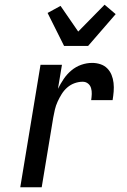

<svg xmlns="http://www.w3.org/2000/svg" viewBox="-20 -795 540 815"><path d="M66 0 152 -520H243L226 -418Q237 -440 250.5 -460Q264 -480 283 -496Q302 -512 325 -520Q348 -528 371 -528Q389 -528 406 -522.5Q423 -517 435 -505Q447 -493 453.5 -477Q460 -461 462 -443Q464 -425 462.5 -406.5Q461 -388 458 -370H367Q369 -383 369.5 -396Q370 -409 366.5 -421Q363 -433 353.5 -440.5Q344 -448 331 -448Q314 -448 297 -442Q280 -436 266 -424Q252 -412 242 -396Q232 -380 224.5 -363.5Q217 -347 213 -330Q209 -313 206 -296L157 0ZM252 -600 182 -740 237 -770 312 -661 424 -775 471 -735 354 -600Z"/></svg>

Font: Iosevka Medium
Style: Italic
Weight: 500
Italic angle: -9°
Monospace: yes
Designer: Belleve Invis
Foundry: Belleve Invis
Version: Version 32.5.0; ttfautohint (v1.8.4)